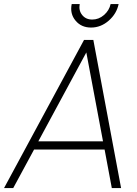

<svg xmlns="http://www.w3.org/2000/svg" viewBox="-38 -952 692 972"><path d="M325 -931.5H365.5Q359.5 -899 378 -876Q396.5 -853 429 -853Q462 -853 488.5 -876Q515 -899 522 -931.5H562.5Q552.5 -882.5 512.5 -847.5Q472.5 -812.5 423 -812.5Q373.5 -812.5 344.5 -847.5Q315 -882.5 325 -931.5ZM491.5 -195H134.5L29 0H-17.5L387.5 -750H434.5L575 0H528ZM483.5 -236.5 399 -686.5 156 -236.5Z"/></svg>

Font: Russisch Sans ExtraLight
Style: Italic
Weight: 200
Width: 4
Italic angle: -10°
Designer: Michael Sharanda (font) & Cristiano Sobral (main changes)
Foundry: Michael Sharanda
Version: Version 2.00;September 8, 2020;FontCreator 13.0.0.2681 64-bi